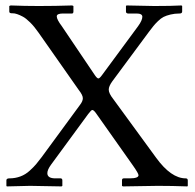

<svg xmlns="http://www.w3.org/2000/svg" viewBox="-20 -666 696 687"><path d="M13.2 -624.5V-644.5L18.1 -646.5Q68.8 -644.5 118.7 -644.5Q177.7 -644.5 238.3 -646.5Q242.2 -644.5 242.7 -644.5V-625Q242.7 -617.7 237.8 -617.7H205.6Q183.1 -617.7 183.1 -607.4Q183.1 -596.2 201.2 -572.3L319.8 -396.5Q327.6 -385.3 332 -385.3Q336.4 -385.3 345.2 -397.5L474.1 -572.3Q489.3 -593.3 489.3 -606Q489.3 -617.7 468.3 -617.7H437.5Q430.7 -618.7 430.7 -624.5V-644.5L432.6 -646.5Q518.6 -644.5 532.2 -644.5Q594.2 -644.5 629.4 -646.5L631.8 -644.5V-625Q631.8 -617.7 622.6 -617.7Q605 -617.7 590.1 -614Q575.2 -610.4 565.4 -605.5Q555.7 -600.6 545.2 -590.3Q534.7 -580.1 529.1 -573Q523.4 -565.9 512.7 -551.8L381.8 -375Q369.1 -357.4 369.1 -345.2Q369.1 -332 385.3 -311.5L538.6 -101.6Q592.3 -27.8 644.5 -27.8Q651.9 -27.8 651.9 -20.5V-1L650.4 1Q594.7 -1 544.9 -1L419.9 1L416.5 -1V-21Q416.5 -27.8 422.9 -27.8H443.4Q475.6 -27.8 475.6 -39.1Q475.6 -45.4 456.1 -73.2L323.7 -260.7Q315.4 -272.5 310.1 -272.5Q306.6 -272.5 295.4 -257.8L162.6 -76.7Q149.4 -58.6 149.4 -46.4Q149.4 -27.8 178.2 -27.8H197.3Q203.1 -27.3 203.1 -20.5V-1L200.2 1Q102.5 -1 87.9 -1L4.4 1L2.9 -1V-21Q2.9 -27.8 13.7 -27.8Q34.7 -27.8 53 -34.7Q71.3 -41.5 86.2 -55.2Q101.1 -68.8 109.1 -78.4Q117.2 -87.9 128.9 -103.5L266.1 -290.5Q276.4 -303.7 276.4 -314.5Q276.4 -325.7 261.7 -344.2L118.2 -548.8Q103 -570.8 87.9 -585.7Q72.8 -600.6 61.8 -606.4Q50.8 -612.3 41.3 -615.5Q31.7 -618.7 25.9 -618.4Q20 -618.2 16.6 -619.4Q13.2 -620.6 13.2 -624.5Z"/></svg>

Font: Libertinage
Style: f
Weight: 400
Designer: OSP
Foundry: OSP
Version: Version 1.0; 2008; OFL relea